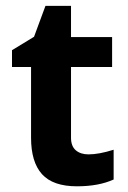

<svg xmlns="http://www.w3.org/2000/svg" viewBox="-20 -635 443 664"><path d="M286.1 -101.1Q322.3 -101.1 373 -117.2V-14.2Q321.3 9.3 246.1 9.3Q163.1 9.3 125.2 -32.7Q87.4 -74.7 87.4 -158.7V-403.3H21.5V-461.4L97.7 -507.8L137.2 -614.7H225.6V-506.8H367.7V-403.3H225.6V-158.7Q225.6 -129.4 242.2 -115.2Q258.8 -101.1 286.1 -101.1Z"/></svg>

Font: Bpm'online Open Sans
Style: Bold
Weight: 700
Foundry: Ascender Corporation
Version: Version 1.10